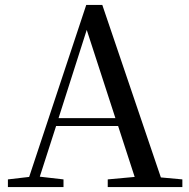

<svg xmlns="http://www.w3.org/2000/svg" viewBox="-20 -757 766 777"><path d="M331 -636 447 -279H217ZM416 0H718V-31L631 -39L394 -737H329L98 -41L12 -31V0H237V-31L141 -42L207 -247H458L525 -41L416 -31Z"/></svg>

Font: Source Han Serif CN Medium
Style: Regular
Weight: 500
Designer: Ryoko NISHIZUKA 西塚涼子 (kana & ideographs); Frank Grießhammer (Latin, Greek & Cyrillic); Wenlong ZHANG 张文龙 (bopomofo); San
Foundry: Adobe
Version: Version 2.002;hotconv 1.1.0;makeotfexe 2.6.0